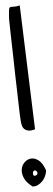

<svg xmlns="http://www.w3.org/2000/svg" viewBox="-20 -676 194 698"><path d="M98.6 2Q75.2 -12.7 66.4 -29.3Q57.6 -45.9 59.1 -61Q60.5 -76.2 70.3 -86.9Q80.1 -97.7 93.3 -99.6Q106.4 -101.6 121.1 -92.3Q135.7 -83 147.5 -56.6Q147.5 -46.9 144 -36.6Q140.6 -26.4 134.3 -18.1Q127.9 -9.8 118.7 -3.9Q109.4 2 98.6 2ZM107.4 -56.6Q103.5 -56.6 101.6 -53.7Q99.6 -50.8 99.6 -46.4Q99.6 -42 101.6 -39.1Q103.5 -36.1 107.4 -37.1Q116.2 -39.1 116.2 -46.4Q116.2 -53.7 107.4 -56.6ZM12.7 -634.8Q12.7 -643.6 14.2 -647Q15.6 -650.4 20 -650.9Q24.4 -651.4 32.2 -651.9Q40 -652.3 51.8 -656.2L107.4 -206.1Q105.5 -205.1 98.6 -203.1Q91.8 -201.2 88.9 -201.2Q77.1 -201.2 70.3 -205.6Q63.5 -210 60.1 -218.3Q56.6 -226.6 55.2 -237.8Q53.7 -249 51.8 -261.7Q50.8 -266.6 48.8 -287.1Q46.9 -307.6 43 -337.9Q39.1 -368.2 35.2 -404.8Q31.2 -441.4 27.3 -477.5Q23.4 -513.7 19.5 -545.9Q15.6 -578.1 13.7 -599.6Q13.7 -599.6 13.2 -605Q12.7 -610.4 12.7 -616.7Q12.7 -623 12.7 -628.4Q12.7 -633.8 12.7 -634.8Z"/></svg>

Font: Annie Use Your Telescope
Style: Regular
Weight: 400
Designer: Kimberly Geswein
Foundry: Kimberly Geswein
Version: Version 1.002 2001